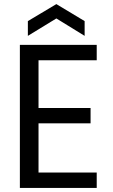

<svg xmlns="http://www.w3.org/2000/svg" viewBox="-20 -917 553 937"><path d="M452 -698H77V0H452V-75H168V-315H422V-390H168V-623H452ZM393 -814 255 -897 116 -814V-742L255 -827L393 -742Z"/></svg>

Font: Matrixport Regular
Style: Regular
Weight: 400
Designer: Ninad Kale (Devanagari), Jonny Pinhorn (Latin)
Foundry: Indian Type Foundry
Version: Version 3.200;PS 1.000;hotconv 16.6.54;makeotf.lib2.5.65590